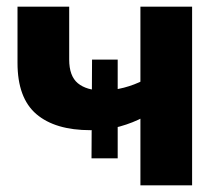

<svg xmlns="http://www.w3.org/2000/svg" viewBox="-20 -558 674 578"><path d="M255.5 -81.3 257.1 -378.5H334.3V-81.3ZM252.6 -166.1Q146 -166.1 89.3 -214.6Q32.7 -263.2 32.7 -368.5V-537.9H188.3V-378.7Q188.3 -328.9 214.5 -307.3Q240.8 -285.8 287.9 -285.8Q321.3 -285.8 353.1 -294.1Q384.8 -302.4 413.1 -317L413.5 -206.1Q380.6 -188.3 340.7 -177.2Q300.8 -166.1 252.6 -166.1ZM402.7 0V-537.9H558.3V0Z"/></svg>

Font: Montserrat Thin
Style: Regular
Weight: 100
Designer: Julieta Ulanovsky
Foundry: Julieta Ulanovsky
Version: Version 9.000